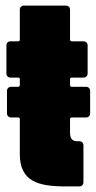

<svg xmlns="http://www.w3.org/2000/svg" viewBox="-20 -668 343 688"><path d="M303 -262V-342C303 -351 297 -357 288 -357H237C233 -357 231 -359 231 -363V-384C231 -388 233 -390 237 -390H279C288 -390 294 -396 294 -405V-505C294 -514 288 -520 279 -520H237C233 -520 231 -523 231 -526V-633C231 -642 225 -648 216 -648H66C57 -648 51 -642 51 -633V-526C51 -522 49 -520 45 -520H18C9 -520 3 -514 3 -505V-405C3 -396 9 -390 18 -390H45C49 -390 51 -388 51 -384V-363C51 -359 48 -357 45 -357H20C11 -357 5 -351 5 -342V-262C5 -253 11 -247 20 -247H45C49 -247 51 -245 51 -241V-116C51 -17 118 0 216 0H264C273 0 279 -6 279 -15V-147C279 -156 273 -162 264 -162H262C244 -161 231 -166 231 -192V-241C231 -245 233 -247 237 -247H288C297 -247 303 -253 303 -262Z"/></svg>

Font: Barlow Condensed Black
Style: Regular
Weight: 900
Width: 3
Designer: Jeremy Tribby
Foundry: Tribby Type
Version: Version 1.422;hotconv 1.0.109;makeotfexe 2.5.65596